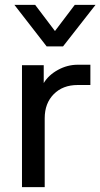

<svg xmlns="http://www.w3.org/2000/svg" viewBox="-20 -766 411 786"><path d="M70 -499H159V-426Q179 -459 217.5 -480Q256 -501 298 -501H350V-418H298Q237 -418 200 -380.5Q163 -343 163 -282V0H70ZM39 -746H124L205 -639L286 -746H371L238 -576H171Z"/></svg>

Font: Bai Jamjuree Medium
Style: Regular
Weight: 500
Version: Version 1.000; ttfautohint (v1.6)